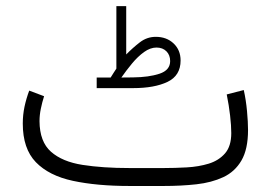

<svg xmlns="http://www.w3.org/2000/svg" viewBox="-20 -618 900 638"><path d="M347.7 -360.4Q352.1 -367.2 357.2 -375.5Q362.3 -383.8 366.7 -390.1V-597.7H399.4V-437Q420.9 -459 444.6 -477.3Q468.3 -495.6 497.6 -495.6Q533.7 -495.6 556.9 -473.6Q580.1 -451.7 580.1 -417Q580.1 -366.7 536.6 -345.9Q493.2 -325.2 422.4 -325.2H301.3V-360.4ZM421.9 -360.8Q474.6 -361.3 510 -373Q545.4 -384.8 545.4 -415Q545.4 -435.1 533 -447.5Q520.5 -460 500 -460Q479.5 -460 458.7 -445.1Q438 -430.2 418.9 -407.2Q399.9 -384.3 383.3 -360.4ZM523.9 0H410.2Q301.8 0 222.2 -17.1Q142.6 -34.2 99.1 -79.1Q55.7 -124 55.7 -207.5Q55.7 -236.3 61.5 -263.7Q67.4 -291 77.1 -316.9L126.5 -298.3Q120.1 -278.3 115.7 -256.8Q111.3 -235.4 111.3 -215.3Q111.8 -147 149.4 -113.8Q187 -80.6 254.2 -70.1Q321.3 -59.6 410.2 -59.6H524.4Q561.5 -59.6 600.8 -61.8Q640.1 -64 673.6 -74.2Q707 -84.5 727.8 -108.4Q748.5 -132.3 748.5 -175.8Q748.5 -200.2 744.6 -234.1Q740.7 -268.1 733.4 -304.2L790 -318.8Q797.4 -286.1 800.8 -249Q804.2 -211.9 804.2 -186Q804.2 -122.6 782.5 -85Q760.7 -47.4 721.9 -29.3Q683.1 -11.2 632.6 -5.6Q582 0 523.9 0Z"/></svg>

Font: Vazirmatn UI FD ExtraLight
Style: Regular
Weight: 200
Designer: Saber Rastikerdar
Foundry: Saber Rastikerdar
Version: Version 33.003